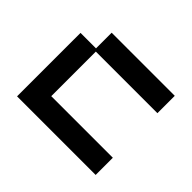

<svg xmlns="http://www.w3.org/2000/svg" viewBox="-106 -618 798 798"><g transform="rotate(-45 293.0 -219.0)"><path d="M60 12V-450H433V-359H525V12H423V-350H161V12Z"/></g></svg>

Font: Pixelify Sans
Style: Regular
Weight: 400
Designer: Stefie Justprince
Foundry: Typecalism Foundryline
Version: Version 1.000;February 13, 2025;FontCreator 15.0.0.3015 64-b